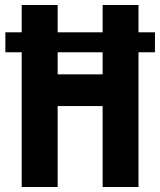

<svg xmlns="http://www.w3.org/2000/svg" viewBox="-20 -749 642 769"><path d="M66.9 0H210.9V-324.2H391.1V0H534.7V-539.6H600.6V-619.6H534.7V-729H391.1V-619.6H210.9V-729H66.9V-619.6H1.5V-539.6H66.9ZM210.9 -451.2V-539.6H391.1V-451.2Z"/></svg>

Font: Hack
Style: Bold
Weight: 700
Monospace: yes
Designer: Christopher Simpkins
Foundry: Christopher Simpkins
Version: Version 2.010